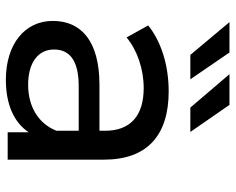

<svg xmlns="http://www.w3.org/2000/svg" viewBox="-92 -684 783 638"><g transform="rotate(90 299.0 -365.5)"><path d="M246 6C327 6 388 -21 420 -70V0H511V-320C511 -463 431 -535 284 -535C199 -535 120 -511 65 -467L105 -395C146 -430 210 -452 273 -452C366 -452 415 -407 415 -324V-305H263C115 -305 50 -243 50 -150C50 -57 127 6 246 6ZM267 -236H415V-162C391 -102 335 -68 262 -68C189 -68 145 -101 145 -154C145 -209 186 -236 267 -236ZM227 -737 338 -607H419L329 -737ZM163 -607H244L155 -737H54Z"/></g></svg>

Font: Malon Grotesk Med
Style: Regular
Weight: 500
Designer: Julieta Ulanovsky
Foundry: Julieta Ulanovsky
Version: Version 7.200